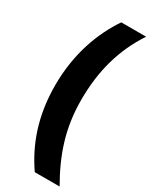

<svg xmlns="http://www.w3.org/2000/svg" viewBox="-228 -783 783 990"><g transform="rotate(30 163.0 -288.0)"><path d="M43 -284C43 -97 97 43 176 158H324C243 17 197 -117 197 -285C197 -459 238 -604 324 -734H176C101 -623 43 -473 43 -284Z"/></g></svg>

Font: Noto Sans Lao ExtraCondensed Black
Style: Regular
Weight: 900
Width: 2
Designer: Monotype Design Team
Foundry: Monotype Imaging Inc.
Version: Version 2.003